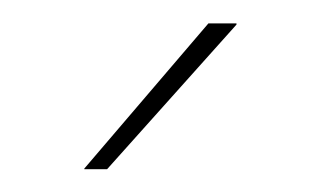

<svg xmlns="http://www.w3.org/2000/svg" viewBox="-20 -700 276 164"><path d="M158 -680H182V-679L71.5 -555.5H52V-556Z"/></svg>

Font: Anek Odia Medium Thin
Style: Regular
Weight: 250
Version: Version 1.003